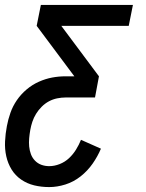

<svg xmlns="http://www.w3.org/2000/svg" viewBox="-23 -550 593 780"><path d="M177 210Q145 210 116 203Q87 196 63 179.5Q39 163 24 138.5Q9 114 2.5 85Q-4 56 -2.5 24.5Q-1 -7 5 -38Q10 -65 19.5 -92Q29 -119 45.5 -143Q62 -167 85 -186.5Q108 -206 135 -218Q162 -230 189 -235Q216 -240 243 -240H279L126 -445L143 -530H517L500 -445H226L379 -240L363 -154H244Q227 -154 209.5 -150.5Q192 -147 176 -138.5Q160 -130 146.5 -116.5Q133 -103 123.5 -87.5Q114 -72 108.5 -55.5Q103 -39 100 -22Q97 -5 95.5 12Q94 29 95.5 45Q97 61 102.5 76Q108 91 119 102.5Q130 114 145 119.5Q160 125 177 125Q198 125 219.5 116.5Q241 108 257.5 92.5Q274 77 286 57.5Q298 38 306 18L387 54Q374 85 353.5 114.5Q333 144 304.5 166.5Q276 189 242.5 199.5Q209 210 177 210Z"/></svg>

Font: Lode Dark Term
Style: Bold Italic
Weight: 700
Italic angle: -11°
Monospace: yes
Designer: Belleve Invis
Foundry: Belleve Invis
Version: Version 29.2.0